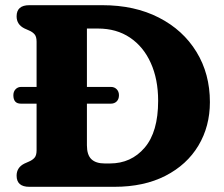

<svg xmlns="http://www.w3.org/2000/svg" viewBox="-20 -720 864 740"><path d="M44 -43Q44 -74.5 74 -89.5L92 -97.5Q105 -103 113 -112Q121 -121 121 -140.5V-320.5H60.5Q31.5 -320.5 31.5 -353Q31.5 -367 40 -376Q48.5 -385 61.5 -385H121V-559.5Q121 -579 113 -588Q105 -597 92 -602.5L74 -610.5Q44 -625.5 44 -657Q44 -700 93 -700H374.5Q499 -700 592.2 -652.2Q685.5 -604.5 737.2 -520Q789 -435.5 789 -326.5Q789 -233 744.8 -159Q700.5 -85 617.8 -42.5Q535 0 421 0H93Q44 0 44 -43ZM403.5 -90Q485.5 -90 537.5 -150.8Q589.5 -211.5 589.5 -331.5Q589.5 -414.5 561.2 -477.2Q533 -540 481 -575Q429 -610 357.5 -610H315V-385H407.5Q421 -385 429.8 -376Q438.5 -367 438.5 -353Q438.5 -338 429.8 -329.2Q421 -320.5 407.5 -320.5H315V-160Q315 -123 332.2 -106.5Q349.5 -90 383.5 -90Z"/></svg>

Font: Fraunces 9pt S100
Style: Bold
Weight: 700
Version: Version 1.000; ttfautohint (v1.8.3)